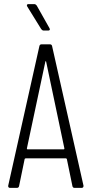

<svg xmlns="http://www.w3.org/2000/svg" viewBox="-20 -916 446 936"><path d="M221 -779 159 -889C156 -893 152 -896 147 -896H120C114 -896 111 -894 111 -890C111 -888 112 -886 113 -884L181 -774C184 -770 188 -767 193 -767H214C220 -767 223 -769 223 -773C223 -775 222 -777 221 -779ZM344 0H378C384 0 387 -4 387 -9C387 -10 387 -10 387 -11L234 -691C233 -697 229 -700 223 -700H183C177 -700 173 -697 172 -691L20 -11C19 -5 22 0 29 0H62C68 0 72 -3 73 -9L100 -140C100 -142 103 -144 105 -144H301C303 -144 306 -142 306 -140L333 -9C334 -3 338 0 344 0ZM111 -192 201 -615C202 -619 204 -619 205 -615L294 -192C294 -190 293 -188 291 -188H114C112 -188 111 -190 111 -192Z"/></svg>

Font: Barlow Condensed Light
Style: Regular
Weight: 300
Width: 3
Designer: Jeremy Tribby
Foundry: Tribby Type
Version: Version 1.422;hotconv 1.0.109;makeotfexe 2.5.65596